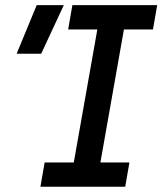

<svg xmlns="http://www.w3.org/2000/svg" viewBox="-20 -713 626 733"><path d="M134.3 0 150.4 -92.8H261.7L351.6 -600.6H240.2L256.3 -693.4H580.1L564 -600.6H453.1L363.3 -92.8H474.1L458 0ZM43.5 -507.8 120.1 -693.4H223.6L137.2 -507.8Z"/></svg>

Font: CaskaydiaCove NFP
Style: Italic
Weight: 400
Italic angle: -10°
Designer: Aaron Bell
Foundry: Saja Typeworks
Version: Version 2111.001; VTT 6.35;Nerd Fonts 3.1.1